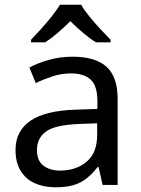

<svg xmlns="http://www.w3.org/2000/svg" viewBox="-20 -786 601 816"><path d="M288 -545Q386 -545 433 -502Q480 -459 480 -365V0H416L399 -76H395Q372 -47 347.5 -27.5Q323 -8 291.5 1Q260 10 215 10Q167 10 128.5 -7Q90 -24 68 -59.5Q46 -95 46 -149Q46 -229 109 -272.5Q172 -316 303 -320L394 -323V-355Q394 -422 365 -448Q336 -474 283 -474Q241 -474 203 -461.5Q165 -449 132 -433L105 -499Q140 -518 188 -531.5Q236 -545 288 -545ZM314 -259Q214 -255 175.5 -227Q137 -199 137 -148Q137 -103 164.5 -82Q192 -61 235 -61Q303 -61 348 -98.5Q393 -136 393 -214V-262ZM325 -766Q337 -744 359.5 -716.5Q382 -689 406.5 -662.5Q431 -636 450 -617V-606H388Q362 -622 334 -645.5Q306 -669 279 -696Q252 -669 225 -646Q198 -623 172 -606H112V-617Q131 -637 154.5 -663Q178 -689 200 -716.5Q222 -744 235 -766Z"/></svg>

Font: Noto Sans Ambassadori
Style: Regular
Weight: 400
Designer: Monotype Design Team
Foundry: Monotype Imaging Inc.
Version: Version 2.013